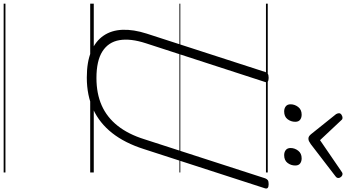

<svg xmlns="http://www.w3.org/2000/svg" viewBox="-452 -1003 1939 1076"><g transform="rotate(90 518.0 -464.5)"><path d="M414 19Q326 19 268 -5.5Q210 -30 179.5 -74.5Q149 -119 146.5 -180.5Q144 -242 168 -317L383 -981Q386 -991 393 -995.5Q400 -1000 416 -1000Q430 -1000 436.5 -995.5Q443 -991 439 -980L222 -312Q194 -226 204.5 -164Q215 -102 267.5 -68.5Q320 -35 417 -35Q504 -35 570.5 -64.5Q637 -94 684.5 -154Q732 -214 760 -304L979 -981Q983 -991 989.5 -995.5Q996 -1000 1012 -1000Q1041 -1000 1035 -980L815 -301Q781 -194 725 -123Q669 -52 591.5 -16.5Q514 19 414 19ZM604 -1087Q587 -1087 575.5 -1096Q564 -1105 564 -1123Q564 -1146 579 -1165.5Q594 -1185 622 -1185Q639 -1185 650.5 -1176.5Q662 -1168 662 -1149Q662 -1125 647.5 -1106Q633 -1087 604 -1087ZM849 -1087Q832 -1087 820.5 -1096Q809 -1105 809 -1123Q809 -1146 824 -1165.5Q839 -1185 867 -1185Q884 -1185 895.5 -1176.5Q907 -1168 907 -1149Q907 -1125 892.5 -1106Q878 -1087 849 -1087ZM954 -1414Q963 -1414 970 -1406.5Q977 -1399 977 -1392Q977 -1386 975 -1382.5Q973 -1379 968 -1375L787 -1236Q777 -1229 770.5 -1226Q764 -1223 756 -1223Q749 -1223 743.5 -1226.5Q738 -1230 732 -1237L619 -1378Q617 -1382 615.5 -1386Q614 -1390 614 -1394Q614 -1403 623 -1408.5Q632 -1414 639 -1414Q646 -1414 649.5 -1411Q653 -1408 657 -1403L765 -1288L933 -1403Q941 -1408 945 -1411Q949 -1414 954 -1414ZM0 475H946V485H0ZM0 -20H946V0H0ZM0 -505H946V-500H0ZM0 -995H946V-985H0Z"/></g></svg>

Font: Playwrite CZ Guides
Style: Regular
Weight: 400
Designer: Veronika Burian, José Scaglione
Foundry: TypeTogether
Version: Version 1.003